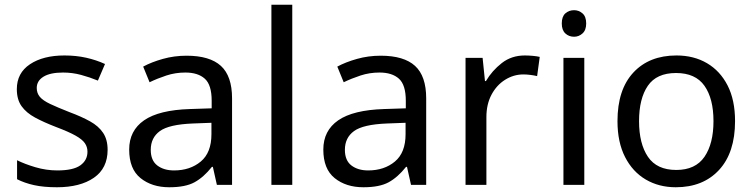

<svg xmlns="http://www.w3.org/2000/svg" viewBox="-20 -780 3175 810"><path d="M434 -148Q434 -70 376 -30Q318 10 220 10Q164 10 123.5 1Q83 -8 52 -24V-104Q84 -88 129.5 -74.5Q175 -61 222 -61Q289 -61 319 -82.5Q349 -104 349 -140Q349 -160 338 -176Q327 -192 298.5 -208Q270 -224 217 -244Q165 -264 128 -284Q91 -304 71 -332Q51 -360 51 -404Q51 -472 106.5 -509Q162 -546 252 -546Q301 -546 343.5 -536.5Q386 -527 423 -510L393 -440Q359 -454 322 -464Q285 -474 246 -474Q192 -474 163.5 -456.5Q135 -439 135 -409Q135 -387 148 -371.5Q161 -356 191.5 -341.5Q222 -327 273 -307Q324 -288 360 -268Q396 -248 415 -219.5Q434 -191 434 -148Z M767 -545Q865 -545 912 -502Q959 -459 959 -365V0H895L878 -76H874Q839 -32 800.5 -11Q762 10 694 10Q621 10 573 -28.5Q525 -67 525 -149Q525 -229 588 -272.5Q651 -316 782 -320L873 -323V-355Q873 -422 844 -448Q815 -474 762 -474Q720 -474 682 -461.5Q644 -449 611 -433L584 -499Q619 -518 667 -531.5Q715 -545 767 -545ZM793 -259Q693 -255 654.5 -227Q616 -199 616 -148Q616 -103 643.5 -82Q671 -61 714 -61Q782 -61 827 -98.5Q872 -136 872 -214V-262Z M1213 0H1125V-760H1213Z M1586 -545Q1684 -545 1731 -502Q1778 -459 1778 -365V0H1714L1697 -76H1693Q1658 -32 1619.5 -11Q1581 10 1513 10Q1440 10 1392 -28.5Q1344 -67 1344 -149Q1344 -229 1407 -272.5Q1470 -316 1601 -320L1692 -323V-355Q1692 -422 1663 -448Q1634 -474 1581 -474Q1539 -474 1501 -461.5Q1463 -449 1430 -433L1403 -499Q1438 -518 1486 -531.5Q1534 -545 1586 -545ZM1612 -259Q1512 -255 1473.5 -227Q1435 -199 1435 -148Q1435 -103 1462.5 -82Q1490 -61 1533 -61Q1601 -61 1646 -98.5Q1691 -136 1691 -214V-262Z M2194 -546Q2209 -546 2226.5 -544.5Q2244 -543 2257 -540L2246 -459Q2233 -462 2217.5 -464Q2202 -466 2188 -466Q2147 -466 2111 -443.5Q2075 -421 2053.5 -380.5Q2032 -340 2032 -286V0H1944V-536H2016L2026 -438H2030Q2056 -482 2097 -514Q2138 -546 2194 -546Z M2402 -737Q2422 -737 2437.5 -723.5Q2453 -710 2453 -681Q2453 -653 2437.5 -639Q2422 -625 2402 -625Q2380 -625 2365 -639Q2350 -653 2350 -681Q2350 -710 2365 -723.5Q2380 -737 2402 -737ZM2445 -536V0H2357V-536Z M3081 -269Q3081 -136 3013.5 -63Q2946 10 2831 10Q2760 10 2704.5 -22.5Q2649 -55 2617 -117.5Q2585 -180 2585 -269Q2585 -402 2652 -474Q2719 -546 2834 -546Q2907 -546 2962.5 -513.5Q3018 -481 3049.5 -419.5Q3081 -358 3081 -269ZM2676 -269Q2676 -174 2713.5 -118.5Q2751 -63 2833 -63Q2914 -63 2952 -118.5Q2990 -174 2990 -269Q2990 -364 2952 -418Q2914 -472 2832 -472Q2750 -472 2713 -418Q2676 -364 2676 -269Z"/></svg>

Font: Noto Sans Tifinagh Azawagh
Style: Regular
Weight: 400
Designer: JamraPatel
Foundry: JamraPatel LLC
Version: Version 2.006; ttfautohint (v1.8.4.7-5d5b)